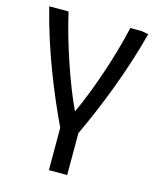

<svg xmlns="http://www.w3.org/2000/svg" viewBox="-108 -598 705 862"><g transform="rotate(15 244.5 -166.5)"><path d="M247 -96C299 -207 360 -385 390 -522H442L475 -516C426 -329 354 -148 287 -6V189H202V-8C134 -151 61 -331 13 -522H103C134 -384 194 -207 247 -96Z"/></g></svg>

Font: Repo Regular
Style: Regular
Weight: 400
Designer: Stefan Peev
Foundry: Context Ltd
Version: Version 1.502